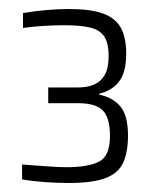

<svg xmlns="http://www.w3.org/2000/svg" viewBox="-20 -822 344 426"><path d="M132 -416Q107 -416 79 -418Q51 -420 29 -424V-457Q57 -455 83.5 -453Q110 -451 127 -451Q176 -451 200 -463.5Q224 -476 224 -520Q224 -561 208 -577Q192 -593 154 -593H87V-628H154Q174 -628 189 -634.5Q204 -641 212.5 -656Q221 -671 221 -697Q221 -727 211 -741.5Q201 -756 179.5 -761Q158 -766 122 -766Q101 -766 76.5 -764.5Q52 -763 31 -760V-793Q54 -797 81 -799.5Q108 -802 132 -802Q181 -802 208.5 -792Q236 -782 248 -760.5Q260 -739 260 -703Q260 -662 244.5 -641.5Q229 -621 200 -614V-612Q230 -606 247 -586Q264 -566 264 -521Q264 -485 253.5 -461.5Q243 -438 214.5 -427Q186 -416 132 -416Z"/></svg>

Font: Saira SemiCondensed ExtraLight
Style: Regular
Weight: 250
Width: 4
Designer: Hector Gatti with collaboration of the Omnibus-Type team
Foundry: Omnibus-Type
Version: Version 1.101